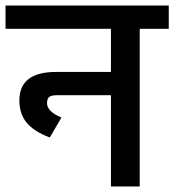

<svg xmlns="http://www.w3.org/2000/svg" viewBox="-30 -674 630 694"><path d="M580 -654V-570H475V0H371V-330H178Q157 -330 148.5 -324Q140 -318 140 -301Q140 -271 192 -249L150 -177Q92 -199 66 -231Q40 -263 40 -311Q40 -414 173 -414H371V-570H-10V-654Z"/></svg>

Font: Biryani SemiBold
Style: Regular
Weight: 600
Designer: Dan Reynolds and Mathieu Réguer
Foundry: Dan Reynolds and Mathieu Réguer
Version: Version 1.004; ttfautohint (v1.1) -l 5 -r 5 -G 72 -x 0 -D la